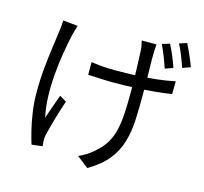

<svg xmlns="http://www.w3.org/2000/svg" viewBox="-123 -961 1247 1173"><g transform="rotate(15 500.0 -374.0)"><path d="M740 -765Q739 -752 738 -737.5Q737 -723 737 -706Q736 -695 736.5 -670Q737 -645 737.5 -613.5Q738 -582 738.5 -549.5Q739 -517 739 -489Q739 -461 739 -444Q739 -358 735.5 -284Q732 -210 713 -146Q694 -82 650.5 -27.5Q607 27 527 74L454 17Q478 7 505.5 -10.5Q533 -28 551 -46Q592 -81 614.5 -120.5Q637 -160 647.5 -208Q658 -256 661 -314Q664 -372 664 -444Q664 -468 663.5 -505.5Q663 -543 661.5 -583.5Q660 -624 659 -657Q658 -690 657 -705Q656 -723 652.5 -738Q649 -753 647 -765ZM385 -558Q407 -555 434 -552Q461 -549 490.5 -548Q520 -547 546 -547Q608 -547 673.5 -550Q739 -553 800.5 -560Q862 -567 912 -578L911 -497Q863 -489 802.5 -483.5Q742 -478 676.5 -475Q611 -472 547 -472Q524 -472 494 -473Q464 -474 435.5 -475.5Q407 -477 385 -478ZM245 -750Q241 -736 236 -718Q231 -700 227 -685Q215 -631 204 -565Q193 -499 187 -428.5Q181 -358 183 -288.5Q185 -219 199 -157Q210 -189 224.5 -231Q239 -273 253 -310L296 -284Q284 -250 271 -207.5Q258 -165 247.5 -126.5Q237 -88 231 -63Q228 -52 227 -39Q226 -26 226 -18Q227 -10 227.5 -1Q228 8 229 16L161 24Q151 -7 138.5 -57.5Q126 -108 117 -169.5Q108 -231 108 -293Q108 -375 115.5 -450.5Q123 -526 132 -588.5Q141 -651 146 -692Q149 -710 150 -728Q151 -746 152 -759ZM819 -791Q833 -764 850 -724Q867 -684 877 -653L827 -635Q816 -668 800.5 -707.5Q785 -747 771 -776ZM919 -822Q933 -795 950.5 -755Q968 -715 979 -685L929 -667Q917 -701 902 -739.5Q887 -778 871 -806Z"/></g></svg>

Font: Noto Sans JP Thin
Style: Regular
Weight: 400
Version: Version 2.004-H2;hotconv 1.0.118;makeotfexe 2.5.65603